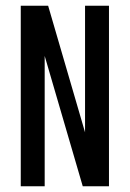

<svg xmlns="http://www.w3.org/2000/svg" viewBox="-20 -646 450 666"><path d="M275 -626H358V0H267L135 -452V0H52V-626H147L275 -187Z"/></svg>

Font: Teko Regular
Style: Regular
Weight: 400
Designer: Manushi Parikh, Jonny Pinhorn
Foundry: Indian Type Foundry
Version: Version 1.105;PS 1.0;hotconv 1.0.78;makeotf.lib2.5.61930; tt